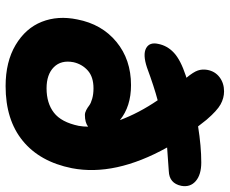

<svg xmlns="http://www.w3.org/2000/svg" viewBox="-86 -756 808 675"><g transform="rotate(90 317.5 -419.0)"><path d="M283.2 -35.2Q197.8 -35.2 138.7 -70.3Q79.6 -105.5 57.1 -162.4Q34.7 -219.2 48.8 -287.1Q65.4 -373.5 127.7 -424.8Q189.9 -476.1 279.8 -476.1Q355 -476.1 402.8 -437Q377.9 -503.9 333 -569.8Q286.6 -557.6 217.8 -532.2Q172.4 -517.1 150.1 -529.1Q127.9 -541 134.8 -571.8Q141.1 -604 166.3 -627.2Q191.4 -650.4 247.1 -668.9Q248 -668.9 253.9 -670.9Q233.4 -695.8 228.3 -711.2Q223.1 -726.6 226.1 -744.1Q231 -771.5 252 -787.4Q272.9 -803.2 301.8 -803.2Q325.2 -803.2 347.4 -791Q369.6 -778.8 401.9 -741.2Q421.4 -716.8 424.8 -711.9Q495.6 -723.1 551.8 -723.1Q594.7 -723.1 617.2 -703.6Q639.6 -684.1 633.8 -652.8Q625 -610.4 582 -608.9Q541 -606.4 499 -603Q601.1 -419.4 571.8 -268.1Q549.3 -155.8 475.6 -95.5Q401.9 -35.2 283.2 -35.2ZM199.2 -273.9Q190.9 -230.5 216.6 -204.8Q242.2 -179.2 291 -179.2Q343.3 -179.2 376.7 -205.1Q410.2 -231 422.9 -292Q425.8 -308.6 425.8 -325.2Q411.1 -314 384.8 -314Q376.5 -314 367.7 -318.6Q358.9 -323.2 351.3 -329.1Q343.8 -335 327.6 -339.6Q311.5 -344.2 291 -344.2Q251 -344.2 228.5 -324.2Q206.1 -304.2 199.2 -273.9Z"/></g></svg>

Font: Shantell Sans Bouncy
Style: Bold Italic
Weight: 700
Italic angle: -11.31°
Designer: Stephen Nixon, Anya Danilova, Shantell Martin
Foundry: Arrow Type
Version: Version 1.006;[9816181b4]